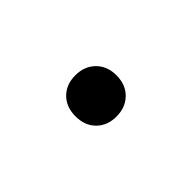

<svg xmlns="http://www.w3.org/2000/svg" viewBox="-6 -653 612 612"><g transform="rotate(45 300.0 -347.5)"><path d="M300 -255Q258 -255 232.5 -280.5Q207 -306 207 -347Q207 -388 232.5 -414Q258 -440 300 -440Q342 -440 367.5 -414Q393 -388 393 -347Q393 -306 367.5 -280.5Q342 -255 300 -255Z"/></g></svg>

Font: Pitagon Sans Mono
Style: Bold
Weight: 700
Monospace: yes
Designer: Travis Tran
Foundry: Pitagon
Version: Version 1.001; ttfautohint (v1.8.4.7-5d5b);gftools[0.9.26]